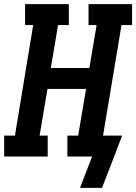

<svg xmlns="http://www.w3.org/2000/svg" viewBox="-24 -755 657 926"><path d="M362 151 420 0H301V-101H353L391 -326H205L167 -101H206V0H-4V-101H48L136 -634H97V-735H308V-634H256L221 -427H407L442 -634H403V-735H613V-634H562L473 -101H565L517 25L468 151Z"/></svg>

Font: Iosevka Slab Extended
Style: Bold Italic
Weight: 700
Width: 7
Italic angle: -9°
Monospace: yes
Designer: Belleve Invis
Foundry: Belleve Invis
Version: Version 11.1.0; ttfautohint (v1.8.3)